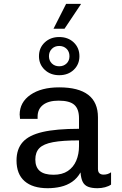

<svg xmlns="http://www.w3.org/2000/svg" viewBox="-20 -981 640 1011"><path d="M231 10Q152 10 109.5 -27.1Q67 -64.2 67 -136Q67 -195.8 99.4 -232.5Q131.8 -269.2 204.1 -286Q276.5 -302.8 396 -302.8V-358.5Q396 -407.2 371.2 -429.1Q346.5 -451 288.5 -451Q235.8 -451 206.9 -428.9Q178 -406.8 178 -366.5V-355H85.5Q84.2 -370.8 83.8 -375.9Q83.2 -381 83.2 -380.1Q83.2 -379.2 83.4 -377Q83.5 -374.8 83.5 -376.5Q83.5 -442.5 140.4 -481.8Q197.2 -521 291.5 -521Q393 -521 444.4 -481.8Q495.8 -442.5 495.8 -363.2V-92.2Q495.8 -75.5 503.8 -68.5Q511.8 -61.5 525.2 -61.5Q547.8 -61.5 564.8 -73.8V-9Q552 0 532.9 5Q513.8 10 493.2 10Q463.2 10 444.1 2.5Q425 -5 415.8 -22.9Q406.5 -40.8 404 -73.2Q386.5 -42 359.6 -23.6Q332.8 -5.2 299.8 2.4Q266.8 10 231 10ZM262 -60.8Q307.5 -60.8 337.1 -80.6Q366.8 -100.5 381.4 -134.9Q396 -169.2 396 -211V-241.8Q309.5 -241.8 259.2 -232.4Q209 -223 187.5 -201.2Q166 -179.5 166 -141Q166 -101.2 189.2 -81Q212.5 -60.8 262 -60.8ZM261.8 -829.8 328.2 -960.8H405.2L406 -958.8L319.8 -829.8ZM291.8 -585Q245.8 -585 215.5 -613.5Q185.2 -642 185.2 -685Q185.2 -729 215.5 -757.5Q245.8 -786 291.6 -786Q338.5 -786 368.4 -757.5Q398.2 -729 398.2 -685Q398.2 -642 368.4 -613.5Q338.5 -585 291.8 -585ZM291.8 -632Q315.2 -632 330.5 -646.8Q345.8 -661.6 345.8 -684.9Q345.8 -709.2 330.5 -724.1Q315.2 -739 291.8 -739Q268.2 -739 253 -723.8Q237.8 -708.5 237.8 -685.1Q237.8 -661.8 253 -646.9Q268.2 -632 291.8 -632Z"/></svg>

Font: Chivo Mono Medium
Style: Regular
Weight: 500
Monospace: yes
Designer: Hector Gatti
Foundry: Omnibus-Type
Version: Version 1.008